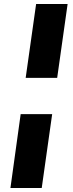

<svg xmlns="http://www.w3.org/2000/svg" viewBox="-20 -831 364 957"><path d="M265 -443H108L160 -811H317ZM188 106H32L83 -262H240Z"/></svg>

Font: Fira Sans Condensed ExtraBold
Style: Italic
Weight: 800
Width: 3
Italic angle: -8°
Designer: bBox Type GmbH & Carrois Corporate GbR & Edenspiekermann AG
Foundry: bBox Type GmbH & Carrois Corporate GbR & Edenspiekermann AG
Version: Version 4.301